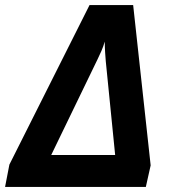

<svg xmlns="http://www.w3.org/2000/svg" viewBox="-46 -737 671 757"><path d="M-26 0 -9 -88 307 -717H479L548 -85L529 0ZM156 -126H408L371 -496Q370 -507 368.5 -530Q367 -553 367 -573Q362 -555 354 -536.5Q346 -518 339 -504Z"/></svg>

Font: Noto IKEA Latin
Style: Bold Italic
Weight: 700
Italic angle: -12°
Designer: Monotype Design Team
Foundry: Monotype Imaging Inc.
Version: Version 1.0